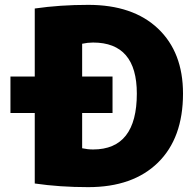

<svg xmlns="http://www.w3.org/2000/svg" viewBox="-20 -760 801 790"><path d="M23 -295V-445H123V-725Q227 -740 343 -740Q527 -740 630 -642.5Q733 -545 733 -375Q733 -192 630 -91Q527 10 343 10Q226 10 123 -5V-295ZM318 -150Q341 -145 363 -145Q543 -145 543 -375Q543 -585 363 -585Q341 -585 318 -580V-445H443V-295H318Z"/></svg>

Font: M PLUS 1p Black
Style: Regular
Weight: 900
Version: Version 1.061